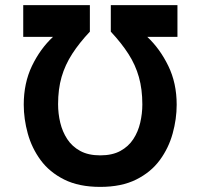

<svg xmlns="http://www.w3.org/2000/svg" viewBox="-20 -720 786 752"><path d="M372.5 12Q289 12 231.5 -16.8Q174 -45.5 139.2 -92.8Q104.5 -140 88.8 -197Q73 -254 73 -310Q73 -394.5 105.2 -461.8Q137.5 -529 187.5 -575.5H71V-700H332V-596Q290.5 -552 262.8 -509Q235 -466 221.2 -418.5Q207.5 -371 207.5 -312Q207.5 -275 216 -239.5Q224.5 -204 243.5 -175Q262.5 -146 294.2 -128.8Q326 -111.5 372.5 -111.5Q420 -111.5 451.8 -129Q483.5 -146.5 502.2 -175.2Q521 -204 529.2 -239.5Q537.5 -275 537.5 -311Q537.5 -370.5 524 -418.2Q510.5 -466 483.2 -508.5Q456 -551 414 -596V-700H675V-575.5H557Q606.5 -529 639.2 -461.8Q672 -394.5 672 -310Q672 -254 656.2 -197Q640.5 -140 605.8 -92.8Q571 -45.5 513.5 -16.8Q456 12 372.5 12Z"/></svg>

Font: Undotted
Style: Bold
Weight: 700
Designer: Delve Withrington, Dave Bailey, Thomas Jockin
Foundry: Delve Fonts LLC
Version: Version 4.000